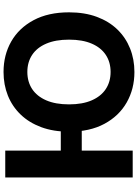

<svg xmlns="http://www.w3.org/2000/svg" viewBox="134 -912 787 1096"><g transform="rotate(-90 528.0 -363.5)"><path d="M373 -410.5V-290.8H141V-410.5ZM216.8 -727.5V0H63.3V-727.5ZM665.5 9.8Q569 9.8 491.7 -34.2Q414.5 -78.1 369.6 -161.6Q324.8 -245 324.8 -363.3Q324.8 -452.6 350.6 -522.2Q376.5 -591.7 422.6 -639.6Q468.8 -687.6 530.8 -712.5Q592.9 -737.3 665.6 -737.3Q762.4 -737.3 839.4 -693.5Q916.3 -649.7 961.2 -566Q1006.1 -482.3 1006.1 -363.4Q1006.1 -274.2 980.3 -204.8Q954.6 -135.4 908.3 -87.6Q862 -39.9 800 -15.1Q738.1 9.8 665.5 9.8ZM665.8 -126.2Q721.6 -126.2 763 -153.5Q804.5 -180.8 827.3 -233.6Q850.2 -286.5 850.2 -363.3Q850.2 -440.4 827.3 -493.6Q804.5 -546.8 763 -574.1Q721.6 -601.4 665.8 -601.4Q610 -601.4 568.4 -574.1Q526.9 -546.8 503.8 -493.7Q480.7 -440.6 480.7 -363.4Q480.7 -286.6 503.8 -233.7Q526.9 -180.8 568.4 -153.5Q610 -126.2 665.8 -126.2Z"/></g></svg>

Font: Inter V
Style: 
Weight: 400
Designer: Rasmus Andersson
Foundry: rsms
Version: Version 4.000;git-a3f224843